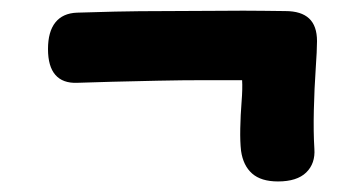

<svg xmlns="http://www.w3.org/2000/svg" viewBox="-20 -466 690 364"><path d="M576 -184Q578 -156 560.5 -139Q543 -122 507 -122Q475 -122 458 -137Q441 -152 437 -180Q435 -197 435.5 -222.5Q436 -248 438 -273Q440 -298 439 -314Q410 -314 367.5 -314Q325 -314 279 -313Q233 -312 192.5 -311Q152 -310 126 -309Q99 -308 85 -324Q71 -340 71 -373Q71 -406 85 -423.5Q99 -441 126 -442Q153 -443 198 -444Q243 -445 295 -445Q347 -445 396 -445.5Q445 -446 479 -445.5Q513 -445 521 -445Q551 -445 566 -431Q581 -417 581 -388Q581 -371 578.5 -335Q576 -299 575 -257.5Q574 -216 576 -184Z"/></svg>

Font: Playpen Sans Arabic
Style: Bold
Weight: 700
Version: Version 2.000